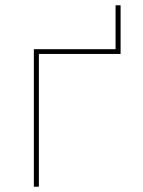

<svg xmlns="http://www.w3.org/2000/svg" viewBox="-20 -706 540 726"><path d="M108 0V-520H417V-686H436V-502H127V0Z"/></svg>

Font: Iosevka SS18 Thin
Style: Regular
Weight: 100
Monospace: yes
Designer: Belleve Invis
Foundry: Belleve Invis
Version: Version 25.1.1; ttfautohint (v1.8.4)